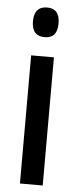

<svg xmlns="http://www.w3.org/2000/svg" viewBox="-54 -776 329 806"><g transform="rotate(5 110.5 -373.0)"><path d="M112 -746Q165 -746 165 -683Q165 -621 112 -621Q57 -621 57 -683Q57 -746 112 -746ZM158 -540V0H62V-540Z"/></g></svg>

Font: Noto Sans Lao Looped ExtraCondensed Medium
Style: Regular
Weight: 500
Width: 2
Designer: Mark Frömberg, Ben Mitchell
Foundry: The Fontpad Ltd
Version: Version 1.002; ttfautohint (v1.8.4.7-5d5b)